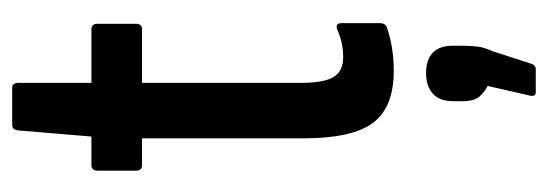

<svg xmlns="http://www.w3.org/2000/svg" viewBox="-312 -348 899 315"><g transform="rotate(-90 137.5 -190.5)"><path d="M179 6Q119 6 93.5 -28Q68 -62 68 -143V-407H24Q15 -407 15 -417V-480Q15 -490 24 -490H71L81 -610Q82 -620 90 -620H151Q159 -620 159 -610V-490H247Q256 -490 256 -480V-417Q256 -407 247 -407H159V-147Q159 -109 168.5 -93Q178 -77 201 -77Q214 -77 225 -79.5Q236 -82 247 -87Q257 -90 257 -80V-17Q257 -7 249 -5Q235 0 217 3Q199 6 179 6ZM144 239Q136 239 138 230L154 160Q144 155 136.5 146.5Q129 138 129 119V103Q129 81 141.5 70Q154 59 175 59Q197 59 208.5 70Q220 81 220 103V119Q220 133 218.5 144Q217 155 211 168L190 233Q187 239 182 239Z"/></g></svg>

Font: Sofia Sans Extra Condensed SemiBold
Style: Regular
Weight: 600
Designer: Botio Nikoltchev, Ani Petrova
Foundry: lettersoup
Version: Version 4.101